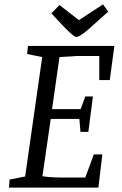

<svg xmlns="http://www.w3.org/2000/svg" viewBox="-20 -858 558 878"><path d="M21 0 24 -37 95 -51 173 -597 104 -611 108 -648H503L482 -492H434V-602H332L252 -597L218 -359H349L370 -417H405L384 -255H348L343 -314H212L174 -52Q201 -48 227 -47Q253 -46 266 -46H370L409 -152H448L430 0ZM328 -689Q323 -689 310.5 -699.5Q298 -710 286.5 -721.5Q275 -733 270 -738L215 -797L252 -835L341 -766L451 -838L475 -805L407 -744Q381 -720 365 -708Q349 -696 341 -692.5Q333 -689 328 -689Z"/></svg>

Font: Faustina
Style: Italic
Weight: 400
Italic angle: -8°
Designer: Alfonso Garcia
Foundry: http://www.omnibus-type.com
Version: Version 1.200